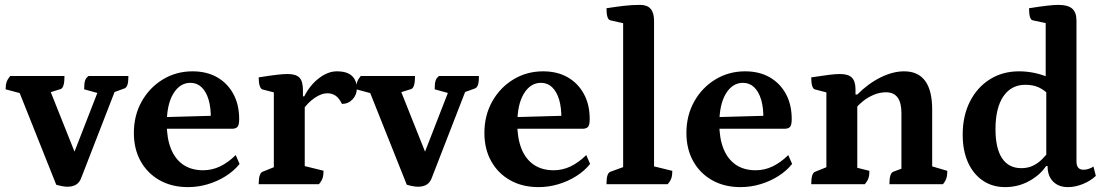

<svg xmlns="http://www.w3.org/2000/svg" viewBox="-20 -754 4525 786"><path d="M256.4 10.4Q245.4 10.4 232.1 7.7Q218.8 5 210.2 2.2L55.9 -384.8L78.5 -368.2L3 -388.4Q3 -407 7.2 -418.8Q11.5 -430.6 21.9 -443H244Q244 -394.2 228 -389.3L166.2 -370.1L182.3 -390.7L302.1 -90.3H268.3L384.1 -387.9L390.9 -370L324.5 -388.4Q324.5 -413.2 328.3 -424.3Q332 -435.4 342.5 -443H505.7Q505.7 -418.8 501.7 -406.9Q497.7 -395 489.7 -392.1L432.7 -371.4L454.3 -390.8L311.8 -23.8Q298.8 10.4 256.4 10.4Z M749.4 12Q683.4 12 633.4 -16.2Q583.4 -44.4 555.7 -94.3Q528 -144.2 528 -209.5Q528 -281.6 560.1 -338.7Q592.2 -395.8 646.8 -428.9Q701.4 -462 768.1 -462Q826.4 -462 869 -437.6Q911.5 -413.2 935.3 -369.4Q959.1 -325.6 959.1 -266.5Q959.1 -242.1 952.1 -234.5Q945.1 -226.9 929.8 -226.9H618.4V-273.6L854.4 -280.2L842.9 -265.1Q844 -312.7 833.9 -346.1Q823.8 -379.5 804.9 -397.2Q786.1 -414.9 759.4 -414.9Q716.5 -414.9 689.6 -370.7Q662.7 -326.5 662.7 -247.4Q662.7 -187.9 679.8 -145.2Q696.8 -102.5 730.1 -79.7Q763.5 -57 811.5 -57Q847.9 -57 880.8 -72.7Q913.8 -88.5 945 -119.2L960.7 -82.9Q938.4 -54.7 904.2 -33.1Q870.1 -11.5 830.5 0.2Q791 12 749.4 12Z M1039 0Q1039 -44.4 1055 -50.9L1112 -73.9L1101 -56.9V-388.3L1112.5 -372.8L1054.4 -387.9Q1047.4 -389.9 1043.2 -402.7Q1039 -415.4 1039 -437.3Q1088.4 -445.1 1114.1 -448Q1139.9 -451 1156.9 -451Q1191.7 -451 1206 -436.1Q1220.2 -421.3 1220.2 -383.5V-349.6L1210.6 -359.7H1225.6Q1249.4 -406.3 1286 -434.1Q1322.6 -462 1359 -462Q1401.1 -462 1420.9 -443.2Q1440.7 -424.5 1440.7 -391.4Q1440.7 -365.6 1423.1 -347.1Q1405.6 -328.6 1379.9 -328.6Q1367.7 -353.3 1353.2 -362.7Q1338.6 -372.2 1319.7 -372.2Q1295.8 -372.2 1267.9 -353Q1240.1 -333.9 1220 -304.7L1227.5 -329.1V-55.7L1212.6 -77.7L1304.5 -55.1Q1304.5 -37 1300.6 -24.9Q1296.6 -12.9 1285.6 0Z M1691.4 10.4Q1680.4 10.4 1667.1 7.7Q1653.8 5 1645.2 2.2L1490.9 -384.8L1513.5 -368.2L1438 -388.4Q1438 -407 1442.2 -418.8Q1446.5 -430.6 1456.9 -443H1679Q1679 -394.2 1663 -389.3L1601.2 -370.1L1617.3 -390.7L1737.1 -90.3H1703.3L1819.1 -387.9L1825.9 -370L1759.5 -388.4Q1759.5 -413.2 1763.3 -424.3Q1767 -435.4 1777.5 -443H1940.7Q1940.7 -418.8 1936.7 -406.9Q1932.7 -395 1924.7 -392.1L1867.7 -371.4L1889.3 -390.8L1746.8 -23.8Q1733.8 10.4 1691.4 10.4Z M2184.4 12Q2118.4 12 2068.4 -16.2Q2018.4 -44.4 1990.7 -94.3Q1963 -144.2 1963 -209.5Q1963 -281.6 1995.1 -338.7Q2027.2 -395.8 2081.8 -428.9Q2136.4 -462 2203.1 -462Q2261.4 -462 2304 -437.6Q2346.5 -413.2 2370.3 -369.4Q2394.1 -325.6 2394.1 -266.5Q2394.1 -242.1 2387.1 -234.5Q2380.1 -226.9 2364.8 -226.9H2053.4V-273.6L2289.4 -280.2L2277.9 -265.1Q2279 -312.7 2268.9 -346.1Q2258.8 -379.5 2239.9 -397.2Q2221.1 -414.9 2194.4 -414.9Q2151.5 -414.9 2124.6 -370.7Q2097.7 -326.5 2097.7 -247.4Q2097.7 -187.9 2114.8 -145.2Q2131.8 -102.5 2165.1 -79.7Q2198.5 -57 2246.5 -57Q2282.9 -57 2315.8 -72.7Q2348.8 -88.5 2380 -119.2L2395.7 -82.9Q2373.4 -54.7 2339.2 -33.1Q2305.1 -11.5 2265.5 0.2Q2226 12 2184.4 12Z M2462.8 0Q2462.8 -24.2 2466.8 -36Q2470.8 -47.9 2478.8 -50.9L2542 -73.9L2531 -58.6V-671.3L2543 -656.3L2478.3 -670.9Q2462.8 -674.8 2462.8 -720.3Q2500.8 -726.2 2533.5 -730.1Q2566.2 -734 2601.1 -734Q2657.5 -734 2657.5 -669.7V-61.9L2645.5 -75.8L2732.3 -54.6Q2732.3 -36.4 2728.4 -24.6Q2724.4 -12.9 2713.4 0Z M3011.4 12Q2945.4 12 2895.4 -16.2Q2845.4 -44.4 2817.7 -94.3Q2790 -144.2 2790 -209.5Q2790 -281.6 2822.1 -338.7Q2854.2 -395.8 2908.8 -428.9Q2963.4 -462 3030.1 -462Q3088.4 -462 3131 -437.6Q3173.5 -413.2 3197.3 -369.4Q3221.1 -325.6 3221.1 -266.5Q3221.1 -242.1 3214.1 -234.5Q3207.1 -226.9 3191.8 -226.9H2880.4V-273.6L3116.4 -280.2L3104.9 -265.1Q3106 -312.7 3095.9 -346.1Q3085.8 -379.5 3066.9 -397.2Q3048.1 -414.9 3021.4 -414.9Q2978.5 -414.9 2951.6 -370.7Q2924.7 -326.5 2924.7 -247.4Q2924.7 -187.9 2941.8 -145.2Q2958.8 -102.5 2992.1 -79.7Q3025.5 -57 3073.5 -57Q3109.9 -57 3142.8 -72.7Q3175.8 -88.5 3207 -119.2L3222.7 -82.9Q3200.4 -54.7 3166.2 -33.1Q3132.1 -11.5 3092.5 0.2Q3053 12 3011.4 12Z M3301 0Q3301 -45.5 3317 -50.9L3374 -73.9L3363 -56.9V-388.3L3374.5 -372.8L3316.4 -387.9Q3301 -391.8 3301 -437.3Q3348.5 -444.6 3374.9 -447.8Q3401.4 -451 3418.9 -451Q3452.6 -451 3467.4 -436.2Q3482.2 -421.4 3482.2 -388.3V-364.4L3477.1 -367H3489.5Q3533.1 -411.2 3583.9 -436.6Q3634.7 -462 3681 -462Q3796.1 -462 3796.1 -305.5V-61.9L3784.6 -76.3L3858.1 -54.6Q3858.1 -36.4 3854.4 -24.6Q3850.8 -12.9 3840.3 0H3621Q3621 -45.5 3637 -50.9L3680.2 -67.2L3670.2 -50.2V-291.3Q3670.2 -376.2 3607.3 -376.2Q3580.9 -376.2 3556.6 -365.8Q3532.3 -355.4 3513.3 -340.2Q3494.4 -325 3483.7 -311L3489.5 -328.2V-55.7L3477.5 -70.1L3539.2 -54.6Q3539.2 -36.4 3535.2 -24.6Q3531.3 -12.9 3520.3 0Z M4094.4 12Q4042.7 12 4003.4 -14.7Q3964.1 -41.5 3942.5 -89.7Q3921 -137.9 3921 -202.4Q3921 -279.3 3950.3 -337.5Q3979.5 -395.8 4031.7 -428.9Q4083.9 -462 4151.7 -462Q4181.4 -462 4211.2 -456.2Q4241 -450.4 4270.1 -438.2L4260.8 -426.3V-671.8L4272.8 -656.8L4207.6 -670.9Q4192.7 -673.7 4192.7 -720.3Q4239.3 -727.6 4267.1 -730.8Q4295 -734 4312.9 -734Q4351.3 -734 4369 -718.9Q4386.8 -703.8 4386.8 -669.7V-94.1Q4386.8 -76.2 4394 -67.6Q4401.3 -59.1 4416.1 -59.1Q4426.7 -59.1 4438.1 -63.2Q4449.6 -67.4 4456.4 -72.1L4466.1 -33.9Q4444.1 -13.2 4412.8 -0.6Q4381.5 12 4352.2 12Q4313.5 12 4291 -10.9Q4268.5 -33.7 4268.5 -74.1H4262.3Q4237.2 -36.8 4192.4 -12.4Q4147.7 12 4094.4 12ZM4161.1 -65.6Q4187.8 -65.6 4208.4 -75.5Q4229.1 -85.4 4245.5 -101.7Q4262 -118 4275.5 -136.1L4263.2 -109.3V-394.1L4275.5 -364.7Q4255.9 -385.2 4232.7 -396.1Q4209.5 -406.9 4177.6 -406.9Q4119.8 -406.9 4087.5 -359.6Q4055.3 -312.2 4055.3 -225.1Q4055.3 -146.9 4082.2 -106.2Q4109.2 -65.6 4161.1 -65.6Z"/></svg>

Font: Petrona
Style: Regular
Weight: 400
Designer: Ringo R. Seeber
Foundry: Ringo R. Seeber
Version: Version 2.001; ttfautohint (v1.8.3)